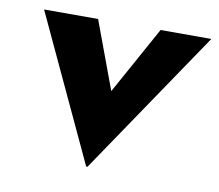

<svg xmlns="http://www.w3.org/2000/svg" viewBox="-58 -504 662 581"><g transform="rotate(10 273.5 -214.0)"><path d="M241 9 33 -437H199L311 -135L226 -138L391 -437H547L245 9Z"/></g></svg>

Font: Josefin Sans Thin
Style: Bold Italic
Weight: 700
Italic angle: -7°
Version: Version 2.000